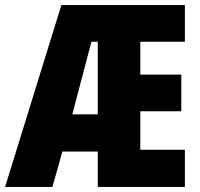

<svg xmlns="http://www.w3.org/2000/svg" viewBox="-25 -734 786 754"><path d="M701 0H359V-139H220L181 0H-5L216 -714H701V-570H526V-441H687V-297H526V-146H701ZM259 -285H359V-570H334Z"/></svg>

Font: Noto Sans Thai Looped ExtraCondensed Black
Style: Regular
Weight: 900
Width: 2
Designer: Sasikarn Vongin, Ben Mitchell
Foundry: The Fontpad Ltd
Version: Version 1.001; ttfautohint (v1.8.4.7-5d5b)